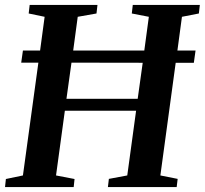

<svg xmlns="http://www.w3.org/2000/svg" viewBox="-24 -763 834 783"><path d="M-3.5 0 0 -33 69.5 -47.5 132.5 -507.5H62.5L69.5 -557H139.5L158 -694.5L93 -708L97 -743H373.5L369.5 -708L293 -694.5L274.5 -557H564.5L583 -694.5L513.5 -708L517.5 -743H791L787 -708L718 -694.5L699.5 -557H773.5L766.5 -507H692.5L630 -47.5L700.5 -33.5L696.5 0H416L420 -33.5L495 -47.5L531 -311.5H240.5L204.5 -47.5L280 -33L276.5 0ZM247 -360H537.5L558 -507L267.5 -507.5Z"/></svg>

Font: Merriweather 72pt SemiBold
Style: Italic
Weight: 600
Italic angle: -7.8°
Version: Version 2.101